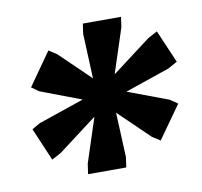

<svg xmlns="http://www.w3.org/2000/svg" viewBox="-55 -835 541 515"><g transform="rotate(-10 216.0 -577.0)"><path d="M248 -526.4 253.4 -404.8 249.5 -377H145.5L149.4 -404.8L189 -525.9L83 -445.8L57.6 -432.1L19.5 -521.5L41.5 -534.2L166 -576.7L55.2 -618.7L35.2 -632.8L98.1 -722.2L119.6 -708.5L203.1 -627.9L197.8 -749.5L201.7 -777.3H305.7L301.8 -749.5L262.2 -628.4L368.2 -708.5L393.6 -722.2L432.1 -632.8L406.7 -618.7L285.2 -577.1L396 -535.6L416.5 -521.5L353 -432.1L331.5 -445.8Z"/></g></svg>

Font: NoticiaText-BoldItalic
Style: Bold Italic
Weight: 700
Italic angle: -8°
Designer: JM Sole
Foundry: JM Sole
Version: Version 1.003